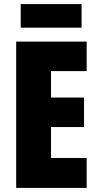

<svg xmlns="http://www.w3.org/2000/svg" viewBox="-20 -917 483 937"><path d="M403 0H59V-714H403V-570H229V-441H390V-297H229V-146H403ZM378 -897V-782H81V-897Z"/></svg>

Font: Noto Sans Khmer UI ExtraCondensed Black
Style: Regular
Weight: 900
Width: 2
Designer: Danh Hong and the Monotype Design Team
Foundry: Monotype Imaging Inc.
Version: Version 2.002; ttfautohint (v1.8.4.7-5d5b)